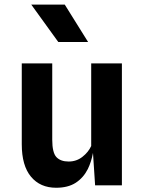

<svg xmlns="http://www.w3.org/2000/svg" viewBox="-20 -830 640 860"><path d="M231.5 11Q160 11 118.8 -38.5Q77.5 -88 77.5 -184V-546H214V-204.5Q214 -146 232.8 -126.2Q251.5 -106.5 287.5 -106.5Q322.5 -106.5 349.2 -127.5Q376 -148.5 388.5 -176V-546H526V0H406L396.5 -145Q389 -105 373.5 -73Q353.5 -33.5 319 -11.2Q284.5 11 231.5 11ZM374.5 -642H241L120 -809.5H270Z"/></svg>

Font: Spline Sans Mono SemiBold
Style: Regular
Weight: 600
Monospace: yes
Version: Version 1.004